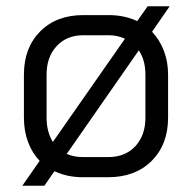

<svg xmlns="http://www.w3.org/2000/svg" viewBox="-20 -555 610 610"><path d="M463 -454Q487 -429 500.5 -394Q514 -359 514 -318V-181Q514 -96 462 -44Q410 8 324 8H242Q194 8 153 -11L121 35H51L106 -44Q82 -69 69 -104Q56 -139 56 -181V-318Q56 -403 107.5 -455Q159 -507 244 -507H326Q375 -507 416 -488L449 -535H519ZM148 -104 377 -432Q353 -443 326 -443H244Q192 -443 160 -408.5Q128 -374 128 -318V-181Q128 -136 148 -104ZM421 -395 192 -66Q215 -56 242 -56H324Q378 -56 410 -90.5Q442 -125 442 -181V-318Q442 -364 421 -395Z"/></svg>

Font: Bai Jamjuree
Style: Regular
Weight: 400
Designer: Katatrad Aksorn Co.,Ltd.
Foundry: Cadson Demak Co.,Ltd.
Version: Version 1.000; ttfautohint (v1.6)